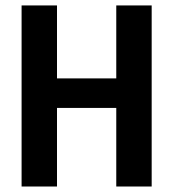

<svg xmlns="http://www.w3.org/2000/svg" viewBox="-20 -679 631 699"><path d="M403.3 0H532.2V-659.2H403.3V-393.6H187.5V-659.2H58.6V0H187.5V-286.1H403.3Z"/></svg>

Font: Yaldevi Colombo
Style: Bold
Weight: 700
Designer: Sol Matas, Denzil Rajitha, Kosala Senevirathne and Pathum Egodawatta
Foundry: Mooniak
Version: Version 1.020 ; ttfautohint (v1.6)